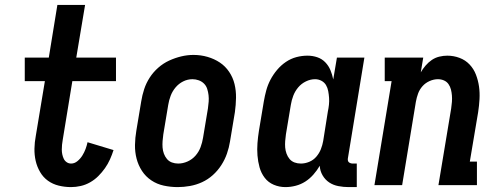

<svg xmlns="http://www.w3.org/2000/svg" viewBox="-20 -755 2040 783"><path d="M270 8Q244 8 219.5 2Q195 -4 175.5 -18Q156 -32 143.5 -53.5Q131 -75 125.5 -99Q120 -123 120.5 -149Q121 -175 126 -201L163 -424H81V-520H179L214 -735H327L291 -520H453V-424H275L236 -186Q234 -175 233 -165Q232 -155 232 -145Q232 -135 234 -125.5Q236 -116 240 -107.5Q244 -99 252 -93.5Q260 -88 270 -88Q284 -88 296 -98Q308 -108 316 -121Q324 -134 329 -147.5Q334 -161 337 -175L443 -143Q437 -124 428.5 -105Q420 -86 408 -69Q396 -52 381 -37Q366 -22 347.5 -11.5Q329 -1 309 3.5Q289 8 270 8Z M705 8Q676 8 648 2Q620 -4 597 -19.5Q574 -35 559 -58Q544 -81 537 -108Q530 -135 530.5 -164Q531 -193 536 -222L556 -342Q560 -367 568 -391.5Q576 -416 590.5 -438.5Q605 -461 625.5 -479Q646 -497 670 -508Q694 -519 719 -525Q744 -531 769 -531Q799 -531 826.5 -523Q854 -515 876.5 -500Q899 -485 914.5 -462Q930 -439 936.5 -412Q943 -385 942.5 -356Q942 -327 938 -298L918 -178Q914 -153 905.5 -128.5Q897 -104 882.5 -81.5Q868 -59 848 -41Q828 -23 804 -12Q780 -1 754.5 3.5Q729 8 705 8ZM707 -88Q726 -88 745 -96.5Q764 -105 777.5 -120.5Q791 -136 798 -155Q805 -174 808 -193L828 -313Q830 -327 831 -340.5Q832 -354 830.5 -367Q829 -380 825 -392.5Q821 -405 812 -414Q803 -423 790.5 -427.5Q778 -432 765 -432Q745 -432 727 -423Q709 -414 696 -398.5Q683 -383 676 -364.5Q669 -346 666 -327L646 -207Q644 -193 643 -179.5Q642 -166 643 -153Q644 -140 648.5 -128Q653 -116 661 -106.5Q669 -97 681 -92.5Q693 -88 707 -88Z M1144 8Q1119 8 1096.5 -1.5Q1074 -11 1059.5 -30Q1045 -49 1038.5 -72.5Q1032 -96 1030 -121Q1028 -146 1030 -171.5Q1032 -197 1036 -222L1056 -342Q1060 -365 1066 -387Q1072 -409 1083 -430Q1094 -451 1110 -470Q1126 -489 1146 -502.5Q1166 -516 1188.5 -522Q1211 -528 1234 -528Q1255 -528 1274 -521.5Q1293 -515 1306.5 -501Q1320 -487 1327.5 -469Q1335 -451 1339 -431L1354 -520H1466L1399 -111Q1398 -107 1398.5 -102Q1399 -97 1402 -94Q1405 -91 1409.5 -89.5Q1414 -88 1418 -88H1435V8H1402Q1381 8 1360 4Q1339 0 1322.5 -11Q1306 -22 1295.5 -40Q1285 -58 1284 -79Q1273 -60 1258 -43Q1243 -26 1225 -14.5Q1207 -3 1186 2.5Q1165 8 1144 8ZM1207 -88Q1224 -88 1241 -95Q1258 -102 1270 -116Q1282 -130 1288.5 -146.5Q1295 -163 1298 -180L1317 -300Q1320 -314 1321.5 -328Q1323 -342 1322 -356Q1321 -370 1318.5 -383.5Q1316 -397 1309.5 -408Q1303 -419 1291 -425.5Q1279 -432 1265 -432Q1246 -432 1227.5 -423Q1209 -414 1196 -398.5Q1183 -383 1176 -364.5Q1169 -346 1166 -327L1146 -207Q1144 -193 1143 -179.5Q1142 -166 1143 -153.5Q1144 -141 1148.5 -128.5Q1153 -116 1161 -106.5Q1169 -97 1181 -92.5Q1193 -88 1207 -88Z M1507 0 1577 -424H1549V-520H1706L1696 -460Q1704 -474 1715.5 -487.5Q1727 -501 1741 -510.5Q1755 -520 1771.5 -524Q1788 -528 1804 -528Q1830 -528 1854 -519Q1878 -510 1895 -492Q1912 -474 1921 -450.5Q1930 -427 1933.5 -402Q1937 -377 1935.5 -350.5Q1934 -324 1930 -298L1896 -96H1925V0H1768L1820 -313Q1822 -326 1823 -339.5Q1824 -353 1823 -365.5Q1822 -378 1819 -390Q1816 -402 1809 -412Q1802 -422 1790.5 -427Q1779 -432 1766 -432Q1749 -432 1732 -424.5Q1715 -417 1703 -403.5Q1691 -390 1685 -373.5Q1679 -357 1676 -340L1620 0Z"/></svg>

Font: Iosevka Gothic
Style: Bold Italic
Weight: 700
Italic angle: -9°
Monospace: yes
Designer: Belleve Invis
Foundry: Belleve Invis
Version: Version 15.5.1; ttfautohint (v1.8.4)